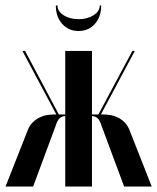

<svg xmlns="http://www.w3.org/2000/svg" viewBox="-25 -681 574 701"><path d="M428.2 0H529L449.8 -201Q443.2 -220.2 431.6 -232.5Q420 -244.8 406 -251.6Q392 -258.5 378 -260.8Q364 -263 352.2 -263H288.8V-257H314Q323.2 -256.2 331.5 -249Q339.8 -241.8 346 -221ZM337.5 -252.2 467.2 -495H458.2L330.2 -255.5ZM310.8 -495H213.2V0H310.8ZM96 0 178 -221Q184.5 -241.8 192.6 -249Q200.8 -256.2 210 -257H235.5V-263H172Q160 -263 146.1 -260.8Q132.2 -258.5 118.5 -251.6Q104.8 -244.8 92.8 -232.5Q80.8 -220.2 74.5 -201L-4.8 0ZM186.5 -252.2 193.8 -255.5 66.5 -495H56.8ZM339.2 -661H344.5Q344.5 -619.8 321.4 -593.8Q298.2 -567.8 261.8 -567.8Q225.3 -567.8 202 -593.9Q178.8 -620 178.8 -661H184.8Q184.8 -639.8 207.2 -625.4Q229.8 -611 262.5 -611Q294.2 -611 316.8 -625.5Q339.2 -640 339.2 -661Z"/></svg>

Font: Moniqa Black
Style: Regular
Weight: 900
Designer: Rajesh Rajput
Foundry: Rajesh Rajput
Version: Version 1.000